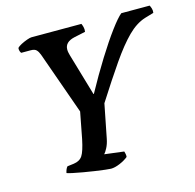

<svg xmlns="http://www.w3.org/2000/svg" viewBox="-103 -810 930 916"><g transform="rotate(-15 361.5 -352.0)"><path d="M335 0Q328 0 307 -2.5Q286 -5 258 -9Q230 -13 202 -18Q174 -23 152.5 -27.5Q131 -32 124 -35Q128 -55 137 -65L169 -69Q199 -73 212.5 -93.5Q226 -114 238 -172L263 -302L153 -612Q147 -628 138.5 -636.5Q130 -645 111 -645H64Q61 -648 58.5 -655Q56 -662 57 -671Q63 -678 77.5 -685.5Q92 -693 107.5 -698.5Q123 -704 130 -704H377Q380 -698 383 -687Q386 -676 384 -663L328 -651Q280 -640 280 -603Q280 -595 281.5 -588.5Q283 -582 285 -574L346 -366H348Q394 -450 438 -520.5Q482 -591 518 -639.5Q554 -688 574 -704H714Q717 -699 720.5 -688.5Q724 -678 722 -666L678 -653Q633 -639 591 -597Q549 -555 499.5 -483.5Q450 -412 385 -310L352 -143Q347 -118 337.5 -100Q328 -82 321 -75L417 -63Q418 -59 420 -51.5Q422 -44 421 -35Q404 -21 379 -10.5Q354 0 335 0Z"/></g></svg>

Font: Texturina 72pt 72pt Regular
Style: Bold Italic
Weight: 700
Italic angle: -11°
Designer: Guillermo Torres Carreño
Foundry: Omnibus-Type
Version: Version 1.002; ttfautohint (v1.8.3)